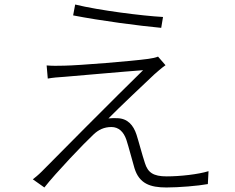

<svg xmlns="http://www.w3.org/2000/svg" viewBox="-20 -796 1040 848"><path d="M312 -776 303 -728C426 -704 595 -682 692 -673L700 -721C609 -726 418 -750 312 -776ZM711 -508 678 -546C669 -542 651 -538 635 -536C564 -526 328 -507 265 -506C235 -505 209 -505 186 -507L191 -449C213 -453 236 -455 268 -457C331 -462 528 -480 612 -486C509 -386 197 -72 164 -38C149 -23 134 -11 125 -4L176 32C225 -31 354 -166 393 -202C415 -223 440 -235 472 -235C504 -235 526 -214 538 -179C548 -149 565 -83 574 -53C595 15 643 32 715 32C770 32 855 25 898 17L901 -40C856 -26 776 -17 716 -17C657 -17 633 -34 620 -76C608 -112 593 -170 583 -201C569 -244 543 -273 498 -274C488 -275 470 -274 459 -273C504 -319 627 -435 661 -467C670 -475 696 -498 711 -508Z"/></svg>

Font: Noto Sans HK Light
Style: Regular
Weight: 300
Designer: Ryoko NISHIZUKA 西塚涼子 (kana, bopomofo & ideographs); Paul D. Hunt (Latin, Greek & Cyrillic); Sandoll Communications 산돌커뮤니
Foundry: Adobe
Version: Version 2.004;hotconv 1.0.118;makeotfexe 2.5.65603